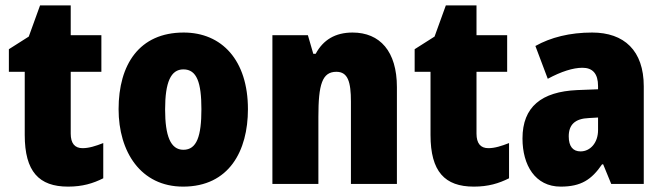

<svg xmlns="http://www.w3.org/2000/svg" viewBox="-20 -684 2468 714"><path d="M287 -133C258 -133 243 -151 243 -187V-417H357V-553H243V-664H129L87 -548L13 -501V-417H72V-182C72 -46 125 10 233 10C287 10 326 -2 364 -21V-152C336 -141 311 -133 287 -133Z M902 -278C902 -460 805 -563 663 -563C498 -563 421 -444 421 -278C421 -120 503 10 661 10C832 10 902 -123 902 -278ZM594 -277C594 -378 615 -426 662 -426C712 -426 729 -377 729 -278C729 -178 712 -127 662 -127C614 -127 594 -179 594 -277Z M1291 -563C1227 -563 1182 -536 1154 -484H1145L1125 -553H993V0H1164V-250C1164 -370 1178 -417 1231 -417C1274 -417 1285 -379 1285 -306V0H1456V-360C1456 -493 1393 -563 1291 -563Z M1796 -133C1767 -133 1752 -151 1752 -187V-417H1866V-553H1752V-664H1638L1596 -548L1522 -501V-417H1581V-182C1581 -46 1634 10 1742 10C1796 10 1835 -2 1873 -21V-152C1845 -141 1820 -133 1796 -133Z M2182 -563C2099 -563 2028 -545 1971 -513L2017 -391C2067 -418 2111 -432 2146 -432C2184 -432 2204 -410 2204 -364V-352L2126 -349C1994 -343 1923 -287 1923 -169C1923 -70 1970 10 2065 10C2141 10 2180 -16 2219 -73H2223L2253 0H2374V-363C2374 -496 2301 -563 2182 -563ZM2170 -245 2204 -247V-200C2204 -153 2175 -121 2139 -121C2111 -121 2095 -139 2095 -177C2095 -220 2118 -243 2170 -245Z"/></svg>

Font: Noto Sans Arabic UI Cn Bk
Style: Regular
Weight: 900
Width: 3
Designer: Monotype Design Team, Nadine Chahine and Nizar Qandah
Foundry: Monotype Imaging Inc.
Version: Version 2.010